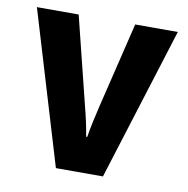

<svg xmlns="http://www.w3.org/2000/svg" viewBox="-67 -614 664 679"><g transform="rotate(10 265.0 -274.5)"><path d="M177 0H346L518 -549H365L290 -239C280 -196 273 -166 267 -128H263C257 -166 250 -196 239 -239L162 -549H12Z"/></g></svg>

Font: Noto Sans Mono Condensed ExtraBold
Style: Regular
Weight: 800
Width: 3
Designer: Monotype Design Team
Foundry: Monotype Imaging Inc.
Version: Version 2.014